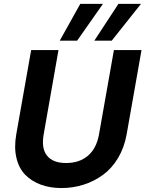

<svg xmlns="http://www.w3.org/2000/svg" viewBox="-20 -954 743 981"><path d="M63 -267.1 139.2 -698.2H278.8L203.1 -267.1Q190.4 -195.8 220.5 -158.4Q250.5 -121.1 317.9 -121.1Q385.7 -121.1 429.4 -158.4Q473.1 -195.8 485.8 -267.1L562 -698.2H703.1L627 -267.1Q614.7 -199.2 582.8 -146Q550.8 -92.8 505.6 -60.1Q460.4 -27.3 406.7 -10.3Q353 6.8 293.9 6.8Q235.8 6.8 188.7 -10.5Q141.6 -27.8 109.1 -60.8Q76.7 -93.8 64 -147Q51.3 -200.2 63 -267.1ZM585 -934.1H700.2L550.8 -746.1H461.9ZM390.1 -934.1H505.9L374 -746.1H285.2Z"/></svg>

Font: SVN-Poppins SemiBold
Style: Italic
Weight: 600
Italic angle: -10°
Designer: Ninad Kale (Devanagari), Jonny Pinhorn (Latin)
Foundry: Indian Type Foundry
Version: Version 3.002 2017